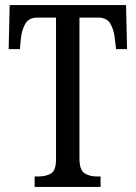

<svg xmlns="http://www.w3.org/2000/svg" viewBox="-20 -734 534 754"><path d="M116 0V-41H131Q160 -41 180 -52.5Q200 -64 200 -108V-665H127Q93 -665 79 -640Q65 -615 62 -582L58 -541H14L18 -714H475L479 -541H436L431 -582Q428 -615 414 -640Q400 -665 365 -665H292V-113Q292 -66 312 -53.5Q332 -41 360 -41H375V0Z"/></svg>

Font: Noto Serif Khmer ExtraCondensed
Style: Regular
Weight: 400
Width: 2
Designer: Danh Hong and the Monotype Design Team
Foundry: Monotype Imaging Inc.
Version: Version 2.004; ttfautohint (v1.8.4.7-5d5b)